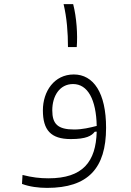

<svg xmlns="http://www.w3.org/2000/svg" viewBox="-20 -683 626 920"><path d="M205.6 217.3C401.9 217.3 488.3 123.5 488.3 -70.8C488.3 -237.8 428.2 -326.2 333.5 -326.2C239.7 -326.2 185.5 -245.1 185.5 -154.3C185.5 -60.1 223.1 -16.6 319.3 -16.6C393.6 -16.6 418.9 -32.2 434.1 -51.8L443.4 -52.2C439.5 91.8 377.4 171.4 212.4 171.4C170.9 171.4 133.8 167 87.9 155.3L85.4 198.2C121.6 211.9 165.5 217.3 205.6 217.3ZM443.4 -79.6C410.6 -71.3 374.5 -62.5 335.4 -62.5C256.3 -62.5 230.5 -89.4 230.5 -154.3C230.5 -222.2 265.1 -280.3 330.1 -280.3C400.4 -280.3 440.9 -206.1 443.4 -79.6ZM305.7 -457.5H347.7C352.5 -516.1 347.2 -599.1 330.6 -663.1H284.7C300.3 -597.2 305.7 -527.3 305.7 -457.5Z"/></svg>

Font: Cascadia Code PL ExtraLight
Style: Regular
Weight: 200
Monospace: yes
Designer: Aaron Bell
Foundry: Saja Typeworks
Version: Version 2404.023